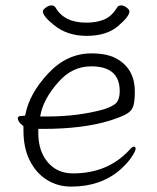

<svg xmlns="http://www.w3.org/2000/svg" viewBox="-20 -679 583 712"><path d="M244 13Q194 13 154 -12Q114 -37 90.5 -83.5Q67 -130 67 -195V-211L65 -213Q46 -227 46 -241Q46 -249 60 -249H61L70 -250H73L74 -254Q89 -332 158.5 -406.5Q228 -481 319 -481Q380 -481 415 -460Q480 -422 480 -340Q480 -307 475 -288Q470 -269 451 -257.5Q432 -246 388 -232Q288 -201 140 -201H122V-186Q122 -119 157 -77.5Q192 -36 251 -36Q379 -36 459 -122Q470 -135 476.5 -135Q483 -135 483 -127.5Q483 -120 469 -98Q455 -76 426 -50Q354 13 244 13ZM129 -247H155Q268 -247 363 -273Q401 -285 412.5 -299Q424 -313 424 -341Q424 -433 318 -433Q247 -433 196 -374Q139 -310 129 -247ZM179 -587Q139 -619 139 -637Q139 -643 150 -651Q161 -659 171 -659Q181 -659 186 -651Q218 -595 300 -595Q339 -595 367 -607Q395 -619 414 -651Q419 -659 429 -659Q439 -659 449.5 -651Q460 -643 460 -637Q460 -618 417.5 -582Q375 -546 301.5 -546Q228 -546 179 -587Z"/></svg>

Font: LXGW WenKai TC Light
Style: Regular
Weight: 300
Designer: LXGW / Fontworks Inc.
Foundry: LXGW / Fontworks Inc.
Version: Version 1.330